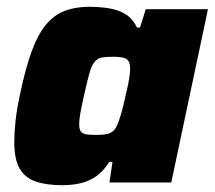

<svg xmlns="http://www.w3.org/2000/svg" viewBox="-20 -537 632 565"><path d="M164 8Q116 8 84.5 -3Q53 -14 37.5 -41.5Q22 -69 22 -119Q22 -145 25.5 -179Q29 -213 38 -255Q54 -333 72.5 -384Q91 -435 115 -464Q139 -493 170.5 -505Q202 -517 242 -517Q274 -517 301 -512.5Q328 -508 349 -495.5Q370 -483 383 -456H392L409 -510H592L484 0H302L311 -60H301Q283 -31 260.5 -16.5Q238 -2 213.5 3Q189 8 164 8ZM265 -140Q283 -140 294.5 -142.5Q306 -145 313.5 -152Q321 -159 326 -172Q330 -181 335 -197.5Q340 -214 344.5 -233.5Q349 -253 353.5 -272.5Q358 -292 360.5 -308.5Q363 -325 363 -335Q363 -356 352.5 -363Q342 -370 313 -370Q292 -370 279 -367.5Q266 -365 257.5 -354Q249 -343 242.5 -319.5Q236 -296 227 -255Q220 -224 216.5 -204Q213 -184 213 -171Q213 -157 218 -150Q223 -143 235 -141.5Q247 -140 265 -140Z"/></svg>

Font: Saira Thin ExtraBold
Style: Italic
Weight: 800
Italic angle: -12°
Version: Version 1.101